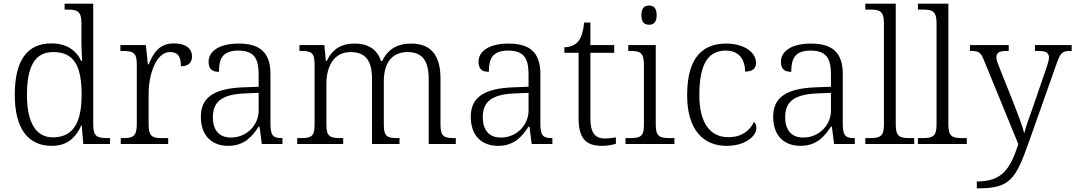

<svg xmlns="http://www.w3.org/2000/svg" viewBox="-20 -780 5825 1040"><path d="M261 10C344 10 390 -34 420 -100H423L431 0H576V-32H565C508 -32 485 -39 485 -103V-760H330V-728H346C397 -728 421 -721 421 -655V-557C421 -526 423 -485 425 -450H420C392 -508 340 -545 258 -545C127 -545 60 -452 60 -267C60 -81 133 10 261 10ZM268 -36C176 -35 126 -114 126 -265C126 -415 166 -498 268 -498C385 -498 422 -418 422 -266C422 -118 378 -37 268 -36Z M634 0H891V-32H860C809 -32 785 -38 785 -104V-274C785 -372 824 -498 900 -498C942 -498 960 -477 960 -421C1003 -421 1020 -443 1020 -474C1020 -517 986 -545 923 -545C840 -545 810 -490 785 -431H781L770 -536H632V-504H641C699 -504 721 -497 721 -433V-107C721 -39 698 -32 646 -32H634Z M1216 10C1306 10 1348 -44 1381 -94H1386L1398 0H1510V-32H1506C1457 -32 1445 -48 1445 -112V-379C1445 -491 1393 -544 1273 -544C1167 -544 1110 -502 1110 -446C1110 -406 1129 -391 1166 -391C1166 -460 1184 -506 1271 -506C1367 -506 1381 -450 1381 -372V-310L1298 -307C1142 -301 1068 -254 1068 -148C1068 -40 1132 10 1216 10ZM1231 -35C1163 -35 1133 -80 1133 -145C1133 -224 1175 -269 1307 -274L1381 -277V-181C1381 -105 1319 -35 1231 -35Z M1590 0H1839V-32H1828C1771 -32 1748 -38 1748 -102V-326C1748 -417 1786 -498 1879 -498C1964 -498 1995 -446 1995 -354V0H2144V-32H2136C2078 -32 2059 -39 2059 -105V-340C2059 -427 2094 -498 2188 -498C2271 -498 2302 -446 2302 -354V0H2449V-32H2443C2386 -32 2366 -39 2366 -105V-355C2366 -483 2312 -544 2207 -544C2133 -544 2081 -514 2050 -449H2044C2024 -510 1978 -544 1901 -544C1836 -544 1784 -521 1750 -450H1745L1737 -536H1602V-504H1612C1663 -504 1684 -497 1684 -433V-105C1684 -39 1665 -32 1607 -32H1590Z M2678 10C2768 10 2810 -44 2843 -94H2848L2860 0H2972V-32H2968C2919 -32 2907 -48 2907 -112V-379C2907 -491 2855 -544 2735 -544C2629 -544 2572 -502 2572 -446C2572 -406 2591 -391 2628 -391C2628 -460 2646 -506 2733 -506C2829 -506 2843 -450 2843 -372V-310L2760 -307C2604 -301 2530 -254 2530 -148C2530 -40 2594 10 2678 10ZM2693 -35C2625 -35 2595 -80 2595 -145C2595 -224 2637 -269 2769 -274L2843 -277V-181C2843 -105 2781 -35 2693 -35Z M3242 10C3267 10 3297 5 3316 -1V-36C3295 -32 3278 -30 3255 -30C3204 -30 3178 -61 3178 -137V-494H3307V-536H3178V-658H3144C3138 -601 3126 -570 3108 -551C3090 -533 3063 -524 3037 -524V-494H3114V-143C3114 -30 3152 10 3242 10Z M3496 -646C3519 -646 3537 -658 3537 -698C3537 -738 3519 -750 3496 -750C3472 -750 3454 -738 3454 -698C3454 -658 3472 -646 3496 -646ZM3368 0H3633V-32H3612C3554 -32 3532 -39 3532 -105V-536H3383V-504H3393C3444 -504 3468 -497 3468 -431V-102C3468 -38 3446 -32 3388 -32H3368Z M3915 10C4022 10 4077 -46 4077 -86C4077 -101 4073 -112 4064 -120C4042 -73 3998 -37 3926 -37C3827 -36 3768 -114 3768 -265C3768 -448 3825 -506 3912 -506C3987 -506 4016 -452 4016 -392C4055 -393 4075 -407 4075 -439C4075 -503 4001 -544 3914 -544C3793 -544 3702 -477 3702 -264C3702 -73 3793 10 3915 10Z M4316 10C4406 10 4448 -44 4481 -94H4486L4498 0H4610V-32H4606C4557 -32 4545 -48 4545 -112V-379C4545 -491 4493 -544 4373 -544C4267 -544 4210 -502 4210 -446C4210 -406 4229 -391 4266 -391C4266 -460 4284 -506 4371 -506C4467 -506 4481 -450 4481 -372V-310L4398 -307C4242 -301 4168 -254 4168 -148C4168 -40 4232 10 4316 10ZM4331 -35C4263 -35 4233 -80 4233 -145C4233 -224 4275 -269 4407 -274L4481 -277V-181C4481 -105 4419 -35 4331 -35Z M4667 0H4932V-32H4911C4854 -32 4832 -39 4832 -105V-760H4667V-728H4693C4744 -728 4768 -721 4768 -655V-105C4768 -39 4746 -32 4688 -32H4667Z M4952 0H5217V-32H5196C5139 -32 5117 -39 5117 -105V-760H4952V-728H4978C5029 -728 5053 -721 5053 -655V-105C5053 -39 5031 -32 4973 -32H4952Z M5271 203V240H5277C5447 240 5480 196 5551 -5L5705 -440C5725 -496 5735 -504 5781 -504H5785V-536H5586V-504H5605C5647 -504 5662 -493 5662 -468C5662 -456 5656 -435 5648 -412L5572 -191C5554 -141 5538 -98 5528 -58C5519 -96 5491 -169 5470 -222L5396 -408C5382 -442 5377 -456 5377 -468C5377 -493 5390 -504 5431 -504H5444V-536H5234V-504H5237C5283 -504 5292 -497 5310 -453L5496 1C5452 132 5412 203 5271 203Z"/></svg>

Font: Noto Serif Bengali Light
Style: Regular
Weight: 300
Designer: Juan Bruce, Universal Thirst, Indian Type Foundry and the Monotype Design Team.
Foundry: Monotype Imaging Inc.
Version: Version 2.003